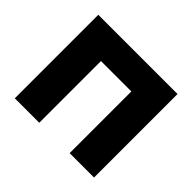

<svg xmlns="http://www.w3.org/2000/svg" viewBox="-122 -657 813 813"><g transform="rotate(45 285.0 -250.0)"><path d="M48 -500H522.5V0H376.5V-369.5H194.5V0H48Z"/></g></svg>

Font: Overused Grotesk
Style: Bold
Weight: 710
Version: Version 0.004